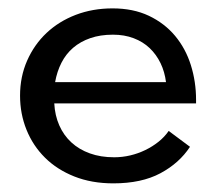

<svg xmlns="http://www.w3.org/2000/svg" viewBox="-20 -420 506 449"><path d="M106.9 -178.2Q108.4 -149.9 118.7 -126.7Q128.9 -103.5 147 -86.9Q165 -70.3 190.2 -61.3Q215.3 -52.2 247.1 -52.2Q266.1 -52.2 284.7 -56.6Q303.2 -61 319.8 -69.1Q336.4 -77.1 350.6 -88.4Q364.7 -99.6 374.5 -113.8L424.3 -76.7Q399.4 -38.6 355.2 -14.9Q311 8.8 245.1 8.8Q194.3 8.8 153.8 -7.3Q113.3 -23.4 85.2 -51.3Q57.1 -79.1 42 -116.5Q26.9 -153.8 26.9 -196.3Q26.9 -240.7 43.5 -278.3Q60.1 -315.9 88.9 -343Q117.7 -370.1 157.2 -385.3Q196.8 -400.4 243.2 -400.4Q291.5 -400.4 328.1 -383.1Q364.7 -365.7 389.4 -336.2Q414.1 -306.6 426.3 -267.8Q438.5 -229 438.5 -186.5V-178.2ZM368.2 -228Q365.2 -252 355.5 -272.2Q345.7 -292.5 330.1 -307.4Q314.5 -322.3 292.7 -330.6Q271 -338.9 244.1 -338.9Q214.4 -338.9 191.2 -330.8Q168 -322.8 151.1 -308.3Q134.3 -293.9 123.8 -273.4Q113.3 -252.9 108.9 -228Z"/></svg>

Font: Rokkitt
Style: Regular
Weight: 400
Version: Version 1.2; ttfautohint (v1.5) -l 7 -r 28 -G 50 -x 13 -D la